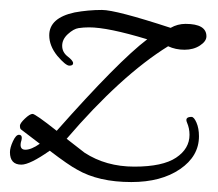

<svg xmlns="http://www.w3.org/2000/svg" viewBox="-33 -344 439 386"><path d="M67 -41Q27 -13 10 -13Q-13 -13 -13 -38Q-13 -47 -7 -60Q-1 -73 5 -73Q14 -73 9 -58Q6 -43 18 -43Q30 -43 47 -55L9 -84Q7 -86 7 -91Q7 -96 17 -105.5Q27 -115 32.5 -115Q38 -115 81 -81Q205 -221 263 -265Q184 -289 146 -289Q135 -289 125 -287.5Q115 -286 103.5 -275.5Q92 -265 92 -252Q92 -239 103 -230.5Q114 -222 114 -217Q114 -212 106.5 -212Q99 -212 82 -232Q66 -252 66 -273Q66 -308 117 -319Q144 -324 172 -324Q200 -324 310 -288Q324 -296 340 -296Q382 -296 382 -271Q382 -261 369 -252.5Q356 -244 338 -244Q320 -244 305 -251Q210 -192 101 -65L137 -37Q180 -9 237 -9Q294 -9 321 -27Q348 -45 348 -73Q348 -86 343 -97.5Q338 -109 352 -109Q357 -109 362 -97.5Q367 -86 367 -70Q367 -30 329 -4Q291 22 231 22Q165 22 122 -3Q105 -12 67 -41Z"/></svg>

Font: Alex Brush
Style: Regular
Weight: 400
Designer: Robert E. Leuschke
Foundry: Robert E. Leuschke
Version: Version 1.003